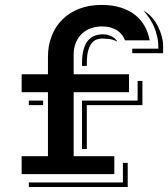

<svg xmlns="http://www.w3.org/2000/svg" viewBox="-20 -711 686 784"><path d="M68.4 -73.2H175.8V-334.5H68.4V-407.7H175.8V-478.5Q175.8 -525.4 191.2 -564.5Q206.5 -603.5 234.9 -631.6Q263.2 -659.7 303.7 -675.3Q344.2 -690.9 395 -690.9Q439.5 -690.9 473.6 -679.9Q507.8 -668.9 532 -649.7Q556.2 -630.4 570.8 -604Q585.4 -577.6 591.3 -546.4H490.7Q486.3 -556.6 479.5 -566.7Q472.7 -576.7 461.4 -584.7Q450.2 -592.8 434.1 -597.9Q418 -603 395 -603Q373 -603 352.3 -595.9Q331.5 -588.9 315.7 -574.5Q299.8 -560.1 290.3 -538.1Q280.8 -516.1 280.8 -486.8V-407.7H506.8V-334.5H280.8V-73.2H446.8V0H68.4ZM520 -512.2H626.5V-518.6Q626.5 -541.5 621.6 -562.7Q616.7 -584 608.4 -603Q600.1 -622.1 589.1 -638.2Q578.1 -654.3 565.9 -667Q585.4 -657.2 600.6 -639.6Q615.7 -622.1 625.7 -601.8Q635.7 -581.5 640.9 -561.5Q646 -541.5 646 -526.9V-493.7H520ZM314.9 -452.6Q314.9 -487.3 321.8 -510.3Q328.6 -533.2 340.3 -546.6Q352.1 -560.1 367.4 -565.4Q382.8 -570.8 399.9 -570.8Q412.1 -570.8 422.1 -567.9Q432.1 -564.9 439.5 -560.5Q446.8 -556.2 451.7 -551Q456.5 -545.9 459 -541Q440.9 -550.3 423.8 -552Q406.7 -553.7 398.9 -553.7Q386.7 -553.7 375.2 -549.8Q363.8 -545.9 354.7 -534.9Q345.7 -523.9 340.1 -504.2Q334.5 -484.4 334.5 -452.1V-441.9H314.9ZM314.9 -300.3H542V-380.4H561.5V-281.7H334.5V-102.5H314.9ZM97.7 -300.3H156.2V-281.7H97.7ZM481.9 34.2V-45.9H501.5V52.7H97.7V34.2Z"/></svg>

Font: Vast Shadow
Style: Regular
Weight: 400
Designer: Nicole Fally
Foundry: Nicole Fally
Version: Version 1.002